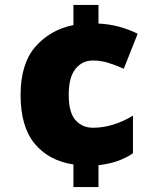

<svg xmlns="http://www.w3.org/2000/svg" viewBox="-20 -744 626 774"><path d="M377 -649Q421 -647 461 -636Q501 -625 535 -608L479 -467Q445 -482 415.5 -491Q386 -500 354 -500Q311 -500 284 -466Q257 -432 257 -362Q257 -290 284.5 -259.5Q312 -229 355 -229Q396 -229 437.5 -242Q479 -255 516 -278V-126Q488 -107 454 -95Q420 -83 377 -78V10H276V-81Q177 -96 120 -164.5Q63 -233 63 -361Q63 -487 122.5 -555.5Q182 -624 276 -643V-724H377Z"/></svg>

Font: Noto Sans Gujarati UI Black
Style: Regular
Weight: 900
Designer: Jelle Bosma - Monotype Design Team, Universal Thirst
Foundry: Monotype Imaging Inc.
Version: Version 2.106; ttfautohint (v1.8.4.7-5d5b)